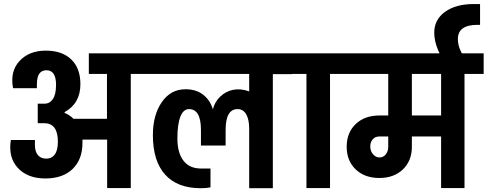

<svg xmlns="http://www.w3.org/2000/svg" viewBox="-20 -950 2464 970"><path d="M640.7 -576.5V0H521.3V-244.6H396.6V-227.6Q396.6 -144.7 346.9 -96.4Q297.1 -48.2 208.1 -48.4Q119 -48.7 69.9 -101.9Q20.9 -155.1 34.8 -242.8H156.4V-218.1Q156.4 -184.2 171.4 -166.4Q186.4 -148.6 213.9 -148.6Q241.5 -148.6 257 -169.9Q272.4 -191.1 272.4 -234.1Q272.4 -327.5 203.7 -327.5H170.7V-426.2H204.6Q231.5 -426.2 247.4 -450Q263.2 -473.9 263.2 -521.3Q263.2 -595.1 214.8 -595.1Q166.4 -595.1 166.4 -524.8V-504.3H46Q30 -589.1 78.2 -641.4Q126.4 -693.7 209.8 -694.2Q293.2 -694.6 339.7 -650.1Q386.2 -605.6 386.2 -524.8Q386.2 -427.5 306.3 -383.6V-379.7Q331.9 -369.2 351.4 -349.7H520.4V-576.5H428.8V-680.7H729.4V-576.5Z M1455.3 -575.6H1358.4V0.9H1238.9V-299.7Q1238.9 -346.2 1223.9 -372.5Q1208.9 -398.8 1180.3 -398.8Q1119.9 -398.8 1119.9 -293.7V-214.6H995.2V-293.7Q995.2 -398.8 934.8 -398.8Q906.2 -398.8 891.2 -360.3Q876.2 -321.9 876.2 -250.2Q876.2 -178.5 906.6 -138.6Q937 -98.6 995.2 -98.6H1043.4V-3.5Q1023.5 0.9 994.4 0.9Q876.2 0.9 814.3 -67.8Q752.4 -136.4 752.4 -267.6Q752.4 -368.8 797.4 -434Q842.3 -499.1 917 -499.1Q971.3 -499.1 1006.5 -471.5Q1041.7 -444 1055.6 -397.5Q1064.3 -434.4 1091.9 -461.3Q1119.5 -488.3 1157.3 -496.1Q1195 -503.9 1238.9 -488.3V-576.5H705.9V-680.7H1455.3Z M1743.3 -576.5H1647.3V0H1528.2V-576.5H1430.9V-680.7H1743.3Z M2423.5 -576.5H2326.7V0H2208.5V-260.6H2060.8V-208.9Q2060.8 -137.7 2015.6 -94.3Q1970.5 -50.8 1896.4 -50.8Q1822.3 -50.8 1776.9 -94.3Q1731.5 -137.7 1731.5 -208.7Q1731.5 -279.8 1776.9 -323.2Q1822.3 -366.6 1897 -366.6H1941.4V-576.5H1719.8V-680.7H2423.5ZM2208.5 -366.6V-576.5H2060.8V-366.6ZM1941.4 -260.6H1897Q1875.8 -260.6 1863.2 -246.5Q1850.6 -232.4 1850.6 -209.6Q1850.6 -186.8 1864.5 -170.7Q1878.4 -154.6 1897.5 -154.6Q1916.6 -154.6 1929 -170.1Q1941.4 -185.5 1941.4 -208.9Z M2373.2 -929.6H2405.3V-824.5H2392.7Q2293.2 -824.5 2293.2 -752.8Q2293.2 -724.2 2306 -695.3Q2318.9 -666.4 2348 -629L2252 -598.6Q2173.8 -701.1 2173.8 -784.5Q2173.8 -851 2228.5 -890.3Q2283.2 -929.6 2373.2 -929.6Z"/></svg>

Font: Puralecka Narrow
Style: Bold
Weight: 700
Designer: Hector Gatti, Marcela Romero, Pablo Cosgaya and Nicolas Silva
Version: Version 1.004;PS 001.004;hotconv 1.0.70;makeotf.lib2.5.58329